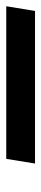

<svg xmlns="http://www.w3.org/2000/svg" viewBox="221 -607 132 614"><g transform="rotate(-90 287.0 -300.0)"><path d="M71 -254H559L574 -346H86Z"/></g></svg>

Font: Charger Pro
Style: ExBdExtObl
Weight: 400
Designer: Jasper
Foundry: Cannot Into Space Fonts
Version: Version 1.09